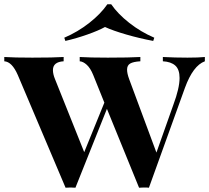

<svg xmlns="http://www.w3.org/2000/svg" viewBox="-32 -874 976 896"><path d="M924 -608V-588Q869 -568 831 -464L663 2Q656 1 640 1Q625 1 617 2L467 -366L320 2Q312 1 297 1Q282 1 274 2L51 -524Q24 -586 -12 -588V-608Q35 -605 119 -605Q217 -605 265 -608V-588Q215 -585 215 -547Q215 -528 225 -504L361 -164L455 -395L403 -524Q390 -556 373 -571.5Q356 -587 340 -588V-608Q386 -605 471 -605Q573 -605 623 -608V-588Q590 -586 575.5 -577.5Q561 -569 561 -549Q561 -531 571 -504L698 -162L777 -385Q806 -463 806 -510Q806 -550 786 -568Q766 -586 728 -588V-608Q785 -605 843 -605Q895 -605 924 -608ZM688 -698 683 -683Q619 -695 557 -713Q495 -731 458 -748Q427 -731 376 -713Q325 -695 273 -683L268 -698Q331 -725 384.5 -767Q438 -809 469 -854H487Q518 -809 571.5 -767Q625 -725 688 -698Z"/></svg>

Font: Playfair Display SC
Style: Bold
Weight: 700
Designer: Claus Eggers Sørensen
Foundry: Claus Eggers Sørensen
Version: Version 1.200; ttfautohint (v1.6)